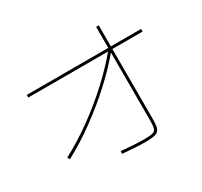

<svg xmlns="http://www.w3.org/2000/svg" viewBox="-165 -1027 1331 1265"><g transform="rotate(-30 500.0 -395.0)"><path d="M105 -154Q213 -211 320.5 -288.5Q428 -366 526 -456.5Q624 -547 700 -641L716 -629Q639 -534 540 -443Q441 -352 332.5 -273Q224 -194 115 -136ZM600 15Q577 15 545.5 13.5Q514 12 483 9.5Q452 7 429 5L431 -15Q454 -13 484.5 -10.5Q515 -8 546 -6.5Q577 -5 600 -5Q647 -5 668 -10Q689 -15 694.5 -34Q700 -53 700 -95V-805H720V-95Q720 -59 716 -37Q712 -15 699.5 -4Q687 7 663 11Q639 15 600 15ZM80 -625V-645H950V-625Z"/></g></svg>

Font: M PLUS 1 Code Thin
Style: Regular
Weight: 250
Designer: Coji Morishita
Foundry: UNDERFOREST DESIGN
Version: Version 1.002